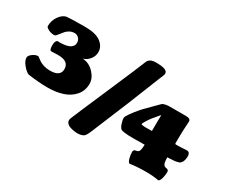

<svg xmlns="http://www.w3.org/2000/svg" viewBox="-121 -1125 1739 1475"><g transform="rotate(30 749.0 -387.5)"><path d="M101.6 -205.6Q76.2 -218.3 50 -251Q23.9 -283.7 23.9 -309.6Q23.9 -328.1 49.1 -346.4Q74.2 -364.7 96.7 -364.7Q99.1 -364.7 109.6 -356.7Q120.1 -348.6 134 -338.9Q147.9 -329.1 173.8 -321Q199.7 -313 229.5 -313Q321.3 -313 321.3 -377.9Q321.3 -448.2 227.5 -448.2Q214.8 -448.2 191.9 -447.3Q168.9 -446.3 164.6 -446.3Q156.2 -447.3 152.3 -457.3Q148.4 -467.3 148.4 -493.2Q148.4 -530.8 168 -539.1Q181.6 -538.1 188.5 -538.1Q248 -538.6 276.1 -555.4Q304.2 -572.3 304.2 -600.6Q304.2 -625.5 288.8 -641.8Q273.4 -658.2 251.5 -658.2Q229.5 -658.2 210.7 -648.7Q191.9 -639.2 179.7 -625.5Q167.5 -611.8 157.2 -598.1Q147 -584.5 138.4 -575Q129.9 -565.4 123 -565.4Q91.8 -565.4 68.4 -578.4Q44.9 -591.3 44.9 -601.6Q44.9 -652.3 74.2 -692.4Q103.5 -732.4 138.7 -735.8Q176.3 -739.7 300.3 -739.7Q392.6 -739.7 437.3 -705.3Q481.9 -670.9 481.9 -621.6Q481.9 -587.9 460 -558.6Q438 -529.3 403.3 -519.5Q461.4 -515.1 503.2 -470.7Q544.9 -426.3 544.9 -377Q544.9 -316.4 508.5 -273.7Q472.2 -231 413.6 -211.2Q355 -191.4 279.8 -191.4Q196.8 -191.4 101.6 -205.6ZM550.8 -74.7Q577.1 -139.2 690.9 -401.4Q804.7 -663.6 833.5 -737.3Q848.1 -774.9 904.8 -774.9Q960.4 -774.9 984.6 -765.1Q1008.8 -755.4 1008.8 -735.4Q1008.8 -729 1006.6 -722.2Q1004.4 -715.3 998.5 -701.9Q992.7 -688.5 990.7 -683.6Q888.7 -423.3 739.7 -67.9Q732.9 -52.2 729.5 -45.2Q726.1 -38.1 719 -27.6Q711.9 -17.1 704.1 -12.7Q696.3 -8.3 683.6 -4.9Q670.9 -1.5 653.8 -1.5Q637.7 -1.5 620.8 -4.2Q604 -6.8 586.7 -12.5Q569.3 -18.1 558.3 -29.8Q547.4 -41.5 547.4 -57.1Q547.4 -65.9 550.8 -74.7ZM1140.6 -303.7Q1141.1 -321.3 1141.1 -381.3V-387.2Q1141.1 -431.6 1142.1 -444.3Q1139.2 -442.4 1134.5 -437.3Q1129.9 -432.1 1121.6 -421.9Q1113.3 -411.6 1107.4 -404.8Q1073.7 -366.7 1049.3 -321.3Q1045.4 -313.5 1045.4 -310.5Q1045.4 -302.7 1099.6 -302.7Q1127.9 -302.7 1140.6 -303.7ZM1145 -184.1Q1134.8 -184.1 1103 -183.6Q1071.3 -183.1 1061 -183.1H1051.3Q1020 -183.1 1003.4 -183.6Q986.8 -184.1 965.1 -187Q943.4 -189.9 933.1 -195.8Q918.9 -209.5 910.6 -238Q902.3 -266.6 902.3 -279.3Q902.3 -287.6 906.2 -295.9Q923.3 -326.2 949.2 -358.6Q975.1 -391.1 994.4 -411.4Q1013.7 -431.6 1050 -467.8Q1086.4 -503.9 1101.1 -519Q1109.9 -526.4 1126.5 -529.8Q1143.1 -533.2 1156.2 -533.7Q1169.4 -534.2 1195.3 -534.2H1308.6Q1351.1 -534.2 1351.1 -508.8Q1344.7 -414.6 1344.7 -344.7V-312Q1344.7 -305.2 1351.1 -305.2H1374Q1386.7 -305.2 1411.6 -306.9Q1436.5 -308.6 1447.3 -308.6Q1462.4 -308.6 1468.8 -300.3Q1475.1 -292 1477.1 -274.9Q1476.6 -248.5 1470.2 -230.5Q1463.9 -212.4 1446.8 -200.2Q1423.8 -192.9 1407 -190.9Q1390.1 -189 1351.1 -187.5H1344.2Q1344.2 -172.9 1345 -162.6Q1345.7 -152.3 1348.4 -140.1Q1351.1 -127.9 1357.7 -120.8Q1364.3 -113.8 1374 -112.3Q1381.8 -111.3 1386.7 -109.9Q1391.6 -108.4 1396.2 -103.3Q1400.9 -98.1 1400.9 -89.4Q1400.9 -63 1393.6 -34.7Q1386.2 -6.3 1373 0.5Q1322.8 -9.3 1260.7 -9.3Q1176.8 -9.3 1116.7 0.5Q1103.5 -6.3 1096.2 -34.7Q1088.9 -63 1088.9 -89.4Q1088.9 -98.1 1093.5 -103.3Q1098.1 -108.4 1103 -109.9Q1107.9 -111.3 1115.7 -112.3Q1133.3 -114.7 1139.2 -133.8Q1145 -152.8 1145 -184.1Z"/></g></svg>

Font: Coustard Black
Style: Regular
Weight: 900
Foundry: vernon adams
Version: Version 1.001;